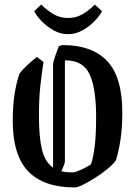

<svg xmlns="http://www.w3.org/2000/svg" viewBox="-20 -813 593 843"><path d="M171 -541Q163 -489 157 -435Q151 -381 151 -304Q151 -210 164.5 -155.5Q178 -101 213 -77V-529Q213 -539 220.5 -561.5Q228 -584 238 -610Q249 -615 257 -615Q384 -615 450.5 -545Q517 -475 517 -319Q517 -250 508.5 -196.5Q500 -143 489 -109Q476 -91 451 -70.5Q426 -50 397.5 -32Q369 -14 344.5 -2Q320 10 308 10Q173 10 104.5 -60Q36 -130 36 -284Q36 -350 44.5 -403Q53 -456 66 -490Q78 -507 98.5 -526Q119 -545 142 -563ZM265 -105Q265 -94 249 -61Q271 -56 299 -56Q308 -56 326 -63.5Q344 -71 360.5 -80Q377 -89 380 -93Q390 -123 396 -172Q402 -221 402 -301Q402 -423 374 -485.5Q346 -548 267 -548H265ZM278 -663Q245 -663 215 -680Q185 -697 162.5 -720.5Q140 -744 130 -764L161 -793Q186 -768 214.5 -751Q243 -734 278 -734Q314 -734 343 -751Q372 -768 396 -793L428 -764Q418 -744 395.5 -720.5Q373 -697 342.5 -680Q312 -663 278 -663Z"/></svg>

Font: Grenze Gotisch Medium
Style: Regular
Weight: 500
Designer: Renata Polastri
Foundry: Omnibus-Type
Version: Version 1.001